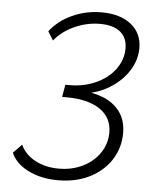

<svg xmlns="http://www.w3.org/2000/svg" viewBox="-52 -754 644 808"><g transform="rotate(5 270.0 -350.0)"><path d="M24 -89 60 -126Q78 -86 121.5 -62.5Q165 -39 222 -39Q278 -39 323.5 -61.5Q369 -84 395 -123Q421 -162 421 -209Q421 -272 370 -306.5Q319 -341 228 -341H210L219 -393H237Q298 -393 349 -416.5Q400 -440 429 -480Q458 -520 458 -567Q458 -613 428 -637Q398 -661 343 -661Q287 -661 235 -637.5Q183 -614 151 -574L128 -611Q163 -657 221 -683.5Q279 -710 345 -710Q424 -710 470 -673Q516 -636 516 -574Q516 -528 492 -486Q468 -444 425.5 -413Q383 -382 331 -369Q402 -356 440.5 -315.5Q479 -275 479 -212Q479 -149 446.5 -98.5Q414 -48 356 -19Q298 10 223 10Q151 10 97 -17Q43 -44 24 -89Z"/></g></svg>

Font: Sarabun ExtraLight
Style: Italic
Weight: 275
Italic angle: -10°
Designer: Suppakit Chalermlarp | Katatrad Co.,Ltd.
Foundry: Cadson Demak Co.,Ltd.
Version: Version 1.000; ttfautohint (v1.6)